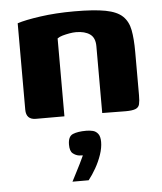

<svg xmlns="http://www.w3.org/2000/svg" viewBox="-49 -445 626 744"><g transform="rotate(-5 263.5 -73.5)"><path d="M83 0Q45 0 45 -39V-375Q75 -385 135 -393.5Q195 -402 267 -402Q344 -402 388.5 -393.5Q433 -385 454.5 -364.5Q476 -344 482.5 -310Q489 -276 489 -225V-56Q489 -34 486 -21.5Q483 -9 470.5 -4Q458 1 432 1L341 0V-260Q341 -293 321 -307Q301 -321 267 -321Q255 -321 241 -318.5Q227 -316 214.5 -312.5Q202 -309 194 -303V0ZM203 255Q214 234 221.5 219Q229 204 236.5 189.5Q244 175 252 157Q249 157 245 156.5Q241 156 237 156Q224 154 213 145Q202 136 202 111Q202 79 221 71Q240 63 273 63Q287 63 299 66Q311 69 319 79.5Q327 90 327 111Q327 134 318 160.5Q309 187 295 211.5Q281 236 266 255Z"/></g></svg>

Font: r_Genos
Style: Bold
Weight: 700
Designer: Robert E. Leuschke
Foundry: Robert E. Leuschke
Version: Version 2.000;June 29, 2024;FontCreator 14.0.0.2814 32-bit